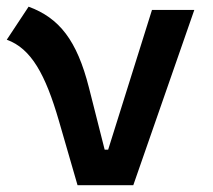

<svg xmlns="http://www.w3.org/2000/svg" viewBox="-22 -547 628 567"><path d="M207 0H371.6L551.8 -517.6H426.8L297.4 -105H287.1L240.7 -288.1C205.1 -428.2 153.3 -493.7 62.5 -527.3L-2 -429.7C70.3 -403.8 112.3 -326.7 151.9 -190.4Z"/></svg>

Font: Cascadia Mono SemiBold
Style: Regular
Weight: 600
Monospace: yes
Designer: Aaron Bell
Foundry: Saja Typeworks
Version: Version 2404.023